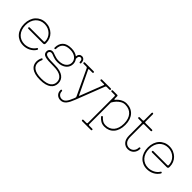

<svg xmlns="http://www.w3.org/2000/svg" viewBox="146 -1791 3093 3093"><g transform="rotate(45 1692.0 -245.0)"><path d="M287 10Q234 10 191 -9Q148 -28 117 -62Q86 -96 69 -144Q52 -192 52 -250Q52 -308 69 -356Q86 -404 117 -438Q148 -472 191 -491Q234 -510 287 -510Q339 -510 382.5 -491.5Q426 -473 457 -442.5Q488 -412 505 -371Q522 -330 522 -285V-270Q522 -240 492 -240H157Q142 -240 142 -255Q142 -270 157 -270H477Q492 -270 492 -285Q492 -324 477 -359.5Q462 -395 434.5 -422Q407 -449 369.5 -464.5Q332 -480 287 -480Q242 -480 204.5 -463.5Q167 -447 139.5 -417Q112 -387 97 -344.5Q82 -302 82 -250Q82 -197 97 -154.5Q112 -112 139.5 -82Q167 -52 204.5 -36Q242 -20 287 -20Q311 -20 337.5 -26Q364 -32 389.5 -44Q415 -56 437 -75Q459 -94 476 -121Q483 -132 495 -123Q501 -119 501 -112.5Q501 -106 497 -100Q463 -47 407 -18.5Q351 10 287 10Z M642 -51Q647 -65 661 -60Q674 -54 670 -40Q664 -27 660 -14Q656 -3 653 11.5Q650 26 650 40Q650 70 662 95.5Q674 121 700 140Q726 159 768 169.5Q810 180 870 180Q930 180 972 169.5Q1014 159 1040 140Q1066 121 1078 95.5Q1090 70 1090 40Q1090 10 1078 -15.5Q1066 -41 1040 -60Q1014 -79 972 -89.5Q930 -100 870 -100Q802 -100 754.5 -103Q707 -106 677 -115Q647 -124 633.5 -142Q620 -160 620 -190Q620 -220 640 -240Q660 -260 690 -260Q709 -260 726.5 -253.5Q744 -247 765 -239.5Q786 -232 811 -226Q836 -220 870 -220Q911 -220 943 -230.5Q975 -241 996.5 -259Q1018 -277 1029 -300.5Q1040 -324 1040 -350Q1040 -376 1029 -399.5Q1018 -423 996.5 -441Q975 -459 943 -469.5Q911 -480 870 -480Q783 -480 741.5 -440Q700 -400 700 -325Q700 -310 685 -310Q670 -310 670 -325Q670 -412 719 -461Q768 -510 870 -510Q915 -510 950 -499Q985 -488 1011 -468Q1015 -504 1034 -522Q1053 -540 1080 -540Q1110 -540 1130 -517.5Q1150 -495 1150 -450Q1150 -435 1135 -435Q1120 -435 1120 -450Q1120 -484 1107.5 -497Q1095 -510 1080 -510Q1065 -510 1052.5 -497Q1040 -484 1040 -450V-439Q1070 -400 1070 -350Q1070 -318 1057 -289Q1044 -260 1018.5 -238Q993 -216 956 -203Q919 -190 870 -190Q832 -190 806.5 -196Q781 -202 761.5 -209.5Q742 -217 725.5 -223.5Q709 -230 690 -230Q675 -230 662.5 -217.5Q650 -205 650 -190Q650 -171 662 -159.5Q674 -148 700 -141.5Q726 -135 768 -132.5Q810 -130 870 -130Q937 -130 984.5 -117Q1032 -104 1062 -81Q1092 -58 1106 -27Q1120 4 1120 40Q1120 76 1106 107Q1092 138 1062 161Q1032 184 984.5 197Q937 210 870 210Q802 210 754.5 197Q707 184 677 161Q647 138 633.5 107Q620 76 620 40Q620 21 623 5Q626 -11 631 -24Q635 -38 642 -51Z M1270 -455Q1263 -470 1250 -470H1185Q1170 -470 1170 -485Q1170 -500 1185 -500H1385Q1400 -500 1400 -485Q1400 -470 1385 -470H1313Q1296 -470 1303 -455L1492 -60Q1494 -55 1497.5 -55Q1501 -55 1503 -60L1656 -455Q1663 -470 1646 -470H1574Q1559 -470 1559 -485Q1559 -500 1574 -500H1774Q1789 -500 1789 -485Q1789 -470 1774 -470H1709Q1696 -470 1689 -455L1499 35Q1483 76 1466.5 108.5Q1450 141 1431 163.5Q1412 186 1388.5 198Q1365 210 1335 210Q1286 210 1253 178.5Q1220 147 1220 90Q1220 75 1235 75Q1250 75 1250 90Q1250 132 1275.5 156Q1301 180 1335 180Q1380 180 1409.5 143.5Q1439 107 1467 35L1477 9Q1481 -4 1477 -15Z M1937 -429Q1937 -421 1940.5 -415Q1944 -409 1953 -419Q1962 -429 1977.5 -444.5Q1993 -460 2015 -474.5Q2037 -489 2065 -499.5Q2093 -510 2127 -510Q2179 -510 2221.5 -492.5Q2264 -475 2294 -442Q2324 -409 2340.5 -360.5Q2357 -312 2357 -250Q2357 -188 2341 -139.5Q2325 -91 2296 -58Q2267 -25 2226.5 -7.5Q2186 10 2137 10Q2084 10 2046.5 -14Q2009 -38 1987 -66Q1978 -78 1990 -87Q2002 -96 2011 -84Q2030 -61 2061 -40.5Q2092 -20 2137 -20Q2178 -20 2213 -35Q2248 -50 2273.5 -79Q2299 -108 2313 -151Q2327 -194 2327 -250Q2327 -306 2312.5 -349Q2298 -392 2272 -421Q2246 -450 2209 -465Q2172 -480 2127 -480Q2082 -480 2046.5 -458Q2011 -436 1987 -410Q1958 -379 1937 -340V155Q1937 170 1952 170H2022Q2037 170 2037 185Q2037 200 2022 200H1822Q1807 200 1807 185Q1807 170 1822 170H1892Q1907 170 1907 155V-455Q1907 -470 1892 -470H1822Q1807 -470 1807 -485Q1807 -500 1822 -500H1922Q1937 -500 1937 -485Z M2519 -685Q2519 -700 2534 -700Q2549 -700 2549 -685V-515Q2549 -500 2564 -500H2714Q2729 -500 2729 -485Q2729 -470 2714 -470H2564Q2549 -470 2549 -455V-175Q2549 -100 2581.5 -65Q2614 -30 2659 -30Q2681 -30 2701 -38Q2721 -46 2736 -61Q2751 -76 2760 -97.5Q2769 -119 2769 -145Q2769 -160 2784 -160Q2799 -160 2799 -145Q2799 -113 2788.5 -86.5Q2778 -60 2759 -40.5Q2740 -21 2714.5 -10.5Q2689 0 2659 0Q2599 0 2559 -44Q2519 -88 2519 -175V-455Q2519 -470 2504 -470H2434Q2419 -470 2419 -485Q2419 -500 2434 -500H2504Q2519 -500 2519 -515Z M3104 10Q3051 10 3008 -9Q2965 -28 2934 -62Q2903 -96 2886 -144Q2869 -192 2869 -250Q2869 -308 2886 -356Q2903 -404 2934 -438Q2965 -472 3008 -491Q3051 -510 3104 -510Q3156 -510 3199.5 -491.5Q3243 -473 3274 -442.5Q3305 -412 3322 -371Q3339 -330 3339 -285V-270Q3339 -240 3309 -240H2974Q2959 -240 2959 -255Q2959 -270 2974 -270H3294Q3309 -270 3309 -285Q3309 -324 3294 -359.5Q3279 -395 3251.5 -422Q3224 -449 3186.5 -464.5Q3149 -480 3104 -480Q3059 -480 3021.5 -463.5Q2984 -447 2956.5 -417Q2929 -387 2914 -344.5Q2899 -302 2899 -250Q2899 -197 2914 -154.5Q2929 -112 2956.5 -82Q2984 -52 3021.5 -36Q3059 -20 3104 -20Q3128 -20 3154.5 -26Q3181 -32 3206.5 -44Q3232 -56 3254 -75Q3276 -94 3293 -121Q3300 -132 3312 -123Q3318 -119 3318 -112.5Q3318 -106 3314 -100Q3280 -47 3224 -18.5Q3168 10 3104 10Z"/></g></svg>

Font: Nixie One
Style: Regular
Weight: 400
Designer: Jovanny Lemonad
Foundry: Jovanny Lemonad
Version: Version 1.000 2011 initial release